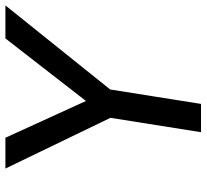

<svg xmlns="http://www.w3.org/2000/svg" viewBox="-46 -698 745 692"><g transform="rotate(-90 326.0 -352.5)"><path d="M195 0 253 -365 262 -295 64 -705H175L312 -405H300L533 -705H652L323 -295L355 -365L297 0Z"/></g></svg>

Font: Nunito Sans 10pt SemiCondensed SemiBold
Style: Italic
Weight: 600
Width: 4
Italic angle: -9°
Designer: Vernon Adams
Foundry: Vernon Adams
Version: Version 3.101;gftools[0.9.27]